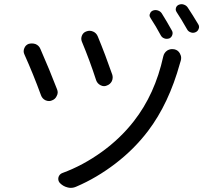

<svg xmlns="http://www.w3.org/2000/svg" viewBox="-20 -866 1040 931"><path d="M377 -664.1Q371.1 -678.7 377.4 -693.8Q383.8 -709 399.4 -713.9Q407.2 -716.8 414.1 -716.8Q422.9 -716.8 431.6 -712.9Q447.3 -706.1 454.1 -689.5Q491.2 -599.6 524.4 -503.9Q526.4 -497.1 526.4 -490.2Q526.4 -481.4 522.5 -472.7Q514.6 -457 498 -451.2Q491.2 -448.2 484.4 -448.2Q475.6 -448.2 466.8 -453.1Q452.1 -460.9 446.3 -476.6Q415 -573.2 377 -664.1ZM771.5 -591.8Q775.4 -610.4 791 -621.1Q802.7 -627.9 814.5 -627.9Q820.3 -627.9 825.2 -627Q843.8 -623 852.5 -606.4Q858.4 -595.7 858.4 -585Q858.4 -578.1 856.4 -571.3Q854.5 -563.5 852.5 -558.6Q798.8 -364.3 698.2 -231.4Q630.9 -142.6 539.6 -72.8Q448.2 -2.9 349.6 39.1Q336.9 44.9 323.2 44.9Q315.4 44.9 308.6 43Q287.1 38.1 271.5 22.5Q263.7 14.6 262.7 4.4Q261.7 -5.9 267.1 -14.6Q272.5 -23.4 283.2 -27.3Q381.8 -63.5 472.7 -128.9Q563.5 -194.3 628.9 -278.3Q731.4 -409.2 771.5 -591.8ZM98.6 -601.6Q94.7 -609.4 94.7 -617.2Q94.7 -625 97.7 -631.8Q103.5 -647.5 119.1 -653.3Q127 -655.3 134.8 -655.3Q143.6 -655.3 152.3 -652.3Q168.9 -645.5 175.8 -628.9Q220.7 -526.4 256.8 -432.6Q259.8 -424.8 259.8 -418Q259.8 -409.2 254.9 -400.4Q248 -384.8 231.4 -378.9Q224.6 -376 217.8 -376Q209 -376 200.2 -379.9Q184.6 -387.7 178.7 -404.3Q141.6 -505.9 98.6 -601.6ZM710 -778.3Q705.1 -785.2 705.1 -792Q705.1 -794.9 707 -798.8Q710 -809.6 720.7 -814.5Q732.4 -819.3 745.1 -815.4Q757.8 -811.5 764.6 -800.8Q789.1 -761.7 813.5 -717.8Q819.3 -708 815.4 -696.3Q811.5 -684.6 800.8 -679.7Q793.9 -677.7 788.1 -677.7Q782.2 -677.7 777.3 -679.7Q765.6 -683.6 759.8 -694.3Q736.3 -738.3 710 -778.3ZM836.9 -806.6Q832 -813.5 832 -820.3Q832 -823.2 833 -827.1Q835.9 -837.9 846.7 -842.8Q853.5 -845.7 860.4 -845.7Q866.2 -845.7 871.1 -843.8Q883.8 -839.8 890.6 -829.1Q914.1 -793.9 941.4 -748Q945.3 -742.2 945.3 -735.4Q945.3 -730.5 943.4 -726.6Q939.5 -714.8 928.7 -710Q921.9 -707 916 -707Q910.2 -707 905.3 -709Q892.6 -712.9 886.7 -724.6Q858.4 -774.4 836.9 -806.6Z"/></svg>

Font: Gen Jyuu Gothic Regular
Style: Regular
Weight: 400
Designer: [Source Han Sans]
Ryoko NISHIZUKA  (kana & ideographs); Paul D. Hunt (Latin, Greek & Cyrillic); Wenlong ZHANG  (bopomofo
Version: Version 1.002.20150607